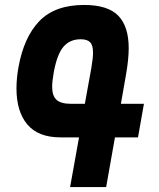

<svg xmlns="http://www.w3.org/2000/svg" viewBox="-20 -755 640 775"><path d="M299 -200.5H224Q134 -200.5 90.2 -252.8Q46.5 -305 46.5 -397.5Q46.5 -439 54.5 -483.5Q76.5 -605.5 139.2 -670.2Q202 -735 319.5 -735Q415.5 -735 457.5 -691.5Q499.5 -648 499.5 -560.5Q499.5 -515 488.5 -453L468 -336H561L537 -200.5H444L408.5 0H263ZM190.5 -405Q190.5 -368.5 208 -352.2Q225.5 -336 266.5 -336H322.5L348.5 -479.5Q355.5 -520 355.5 -542Q355.5 -572.5 343.8 -584.5Q332 -596.5 305.5 -596.5Q261.5 -596.5 235.8 -565.8Q210 -535 197 -463Q190.5 -426.5 190.5 -405Z"/></svg>

Font: JuliaMono ExtraBold
Style: Italic
Weight: 800
Italic angle: -9°
Monospace: yes
Designer: cormullion
Foundry: corm
Version: Version 0.057; ttfautohint (v1.8.4)